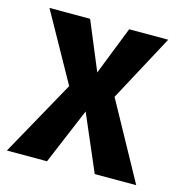

<svg xmlns="http://www.w3.org/2000/svg" viewBox="-92 -607 647 684"><g transform="rotate(15 231.5 -265.0)"><path d="M470 0H317L228 -207L141 0H-7L148 -279L8 -530H158L232 -352L302 -530H446L314 -284Z"/></g></svg>

Font: Fira Sans Condensed SemiBold
Style: Regular
Weight: 600
Width: 3
Designer: bBox Type GmbH & Carrois Corporate GbR & Edenspiekermann AG
Foundry: bBox Type GmbH & Carrois Corporate GbR & Edenspiekermann AG
Version: Version 4.301